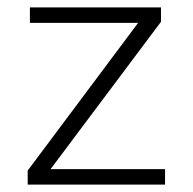

<svg xmlns="http://www.w3.org/2000/svg" viewBox="-20 -500 522 520"><path d="M55 -38 354 -438H61V-480H416V-441L117 -42H427V0H55Z"/></svg>

Font: Prompt ExtraLight
Style: Regular
Weight: 275
Designer: Katatrad Team
Foundry: CadsonDemak
Version: Version 1.000